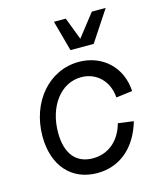

<svg xmlns="http://www.w3.org/2000/svg" viewBox="-112 -812 768 910"><g transform="rotate(-15 272.0 -357.0)"><path d="M253 16C364 16 447 -54 483 -177L407 -187C385 -106 327 -57 251 -57C169 -57 122 -113 122 -217C122 -346 195 -443 295 -443C371 -443 427 -387 432 -307L512 -317C506 -435 419 -516 303 -516C156 -516 46 -387 46 -219C46 -75 127 16 253 16ZM280 -580H394L493 -730H425L339 -620L297 -730H239Z"/></g></svg>

Font: Uncut Sans
Style: Italic
Weight: 400
Italic angle: -11°
Designer: Kasper Nordkvist
Foundry: UNCUT.wtf
Version: Version 1.304;Glyphs 3.2 (3246)